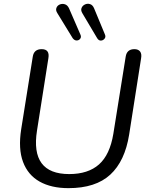

<svg xmlns="http://www.w3.org/2000/svg" viewBox="-20 -967 768 996"><path d="M335 9Q246 9 185.5 -25Q125 -59 99.5 -127Q74 -195 90 -297L150 -673Q156 -712 196 -712Q239 -712 231 -665L172 -290Q136 -64 339 -64Q437 -64 493.5 -114Q550 -164 568 -273L632 -673Q638 -712 677 -712Q697 -712 706.5 -700Q716 -688 712 -665L650 -269Q628 -131 552 -61Q476 9 335 9ZM484 -769 408 -897Q398 -913 403 -925.5Q408 -938 421 -944Q434 -950 447.5 -945.5Q461 -941 468 -924L524 -789Q530 -776 522.5 -766.5Q515 -757 503.5 -756.5Q492 -756 484 -769ZM357 -769 278 -898Q268 -913 272.5 -925.5Q277 -938 289.5 -943.5Q302 -949 316 -945Q330 -941 338 -924L397 -788Q403 -775 396 -766Q389 -757 377.5 -757Q366 -757 357 -769Z"/></svg>

Font: Nunito
Style: Italic
Weight: 400
Italic angle: -9°
Designer: Vernon Adams
Foundry: Vernon Adams
Version: Version 3.601; ttfautohint (v1.8.2.53-6de2)